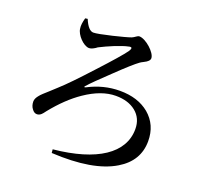

<svg xmlns="http://www.w3.org/2000/svg" viewBox="-133 -893 1100 1066"><g transform="rotate(20 416.5 -359.5)"><path d="M651 -36C723 -79 759 -140 759 -217C759 -282 736 -333 690 -372C645 -409 588 -427 517 -427C452 -427 390 -411 331 -380C323 -376 319 -379 326 -386C345 -408 384 -446 441 -500C502 -559 544 -596 565 -611C569 -614 576 -618 586 -623C607 -633 618 -644 618 -656C618 -689 553 -748 514 -748C510 -748 505 -746 498 -741C490 -735 483 -731 476 -728C457 -721 422 -712 373 -700C318 -687 282 -680 266 -680C247 -680 228 -700 211 -741L197 -739C190 -714 187 -693 190 -676C193 -641 240 -591 273 -591C283 -591 295 -596 309 -605C315 -610 320 -613 323 -614C344 -625 369 -636 400 -649C434 -662 459 -671 476 -674C497 -680 501 -672 486 -650C468 -625 423 -573 351 -495C277 -414 222 -357 186 -325C177 -316 165 -305 149 -291C125 -270 109 -255 102 -246C90 -232 84 -219 84 -207C84 -190 89 -175 98 -164C106 -153 115 -147 126 -147C135 -147 143 -150 151 -157C156 -161 162 -169 171 -181C221 -243 272 -292 325 -328C388 -371 448 -393 505 -393C554 -393 593 -381 623 -357C654 -332 669 -298 669 -256C669 -113 529 -19 276 6L278 27C443 36 567 15 651 -36Z"/></g></svg>

Font: AllPunType SemiBold
Style: Regular
Weight: 600
Version: 1.0